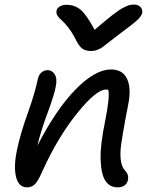

<svg xmlns="http://www.w3.org/2000/svg" viewBox="-20 -803 654 832"><path d="M560.1 -783.2Q578.6 -783.2 588.6 -772.7Q598.6 -762.2 596.2 -747.1Q593.8 -734.4 576.4 -717.5Q559.1 -700.7 498 -655.8Q479 -641.6 455.3 -622.8Q431.6 -604 423.3 -598.1Q415 -592.3 402.3 -587.2Q389.6 -582 375 -582Q350.6 -582 336.4 -592.5Q322.3 -603 308.1 -631.8Q293.5 -661.1 275.9 -683.6Q258.3 -706.1 247.1 -715.3Q235.8 -724.6 229.2 -734.9Q222.7 -745.1 225.1 -756.8Q227.1 -768.1 239.3 -775.1Q251.5 -782.2 268.1 -782.2Q303.7 -782.2 329.3 -760.7Q355 -739.3 390.1 -673.8Q434.6 -712.4 464.6 -735.8Q494.6 -759.3 512.9 -768.8Q531.2 -778.3 540 -780.8Q548.8 -783.2 560.1 -783.2ZM490.2 8.8Q455.1 8.8 436.5 -19.8Q418 -48.3 416 -111.8Q414.1 -175.3 435.1 -275.9Q457 -384.3 449.2 -414.1Q447.8 -414.1 444.3 -414.6Q440.9 -415 439 -415Q397 -415 313.7 -311.5Q230.5 -208 165 -64Q146 -20 132.1 -5.6Q118.2 8.8 97.2 8.8Q60.5 8.8 49.6 -36.1Q38.6 -81.1 53.2 -150.9Q67.4 -221.2 99.9 -311.5Q132.3 -401.9 144 -460.9Q147.9 -478.5 159.4 -488.8Q170.9 -499 187 -499Q206.1 -499 217.5 -480.2Q229 -461.4 221.2 -425.8Q214.8 -390.6 185.8 -312.7Q156.7 -234.9 142.1 -171.9Q223.6 -330.1 308.1 -416Q392.6 -502 460.9 -502Q511.7 -502 530.8 -460.9Q549.8 -419.9 535.2 -348.1Q506.8 -201.2 502.9 -158.7Q497.6 -90.3 521 -64.9Q539.6 -46.4 534.2 -22Q531.2 -7.8 519.8 0.5Q508.3 8.8 490.2 8.8Z"/></svg>

Font: Shantell Sans Normal
Style: Italic
Weight: 400
Italic angle: -11.31°
Designer: Stephen Nixon, Anya Danilova, Shantell Martin
Foundry: Arrow Type
Version: Version 1.006;[559af2be0]